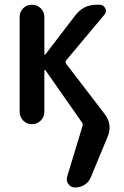

<svg xmlns="http://www.w3.org/2000/svg" viewBox="-20 -540 540 835"><path d="M65.4 -53.7V-465.8Q65.4 -488.3 80.6 -503.9Q95.7 -519.5 118.7 -519.5Q141.6 -519.5 157.2 -503.9Q172.9 -488.3 172.9 -465.8V-304.7Q172.9 -302.7 174.3 -302.2Q175.8 -301.8 177.7 -303.7L308.6 -474.6Q343.8 -519.5 400.4 -519.5H413.1Q429.7 -519.5 437.5 -504.4Q445.3 -489.3 433.6 -475.6L267.6 -277.3Q262.7 -270.5 267.6 -262.7L434.6 -44.9Q469.7 1 449.2 51.8L376 228.5Q368.2 250 349.1 262.7Q330.1 275.4 306.6 275.4Q288.1 275.4 277.3 260.3Q266.6 245.1 272.5 226.6L338.9 7.8Q341.8 0 336.9 -6.8L177.7 -234.4Q176.8 -236.3 174.8 -235.4Q172.9 -234.4 172.9 -232.4V-53.7Q172.9 -31.2 157.2 -15.6Q141.6 0 118.7 0Q95.7 0 80.6 -16.1Q65.4 -32.2 65.4 -53.7Z"/></svg>

Font: Rounded Mgen+ 2m medium
Style: Regular
Weight: 500
Designer: [Source Han Sans]
Ryoko NISHIZUKA  (kana & ideographs); Paul D. Hunt (Latin, Greek & Cyrillic); Wenlong ZHANG  (bopomofo
Version: Version 1.059.20150602